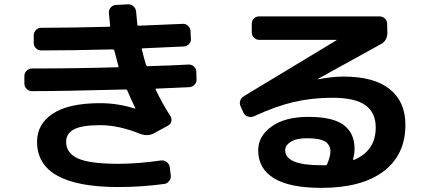

<svg xmlns="http://www.w3.org/2000/svg" viewBox="-20 -827 2040 903"><path d="M130.9 -398.4Q116.2 -398.4 105.5 -408.7Q94.7 -418.9 94.7 -433.6V-469.7Q94.7 -484.4 105.5 -494.6Q116.2 -504.9 130.9 -504.9Q332 -504.9 534.2 -510.7Q536.1 -510.7 537.1 -512.7Q538.1 -514.6 537.1 -515.6Q530.3 -540 517.6 -589.8Q515.6 -594.7 510.7 -594.7Q320.3 -589.8 173.8 -589.8Q159.2 -589.8 148.9 -600.1Q138.7 -610.4 138.7 -625V-661.1Q138.7 -674.8 148.9 -685.5Q159.2 -696.3 172.9 -696.3Q312.5 -696.3 493.2 -701.2Q498 -701.2 498 -705.1Q492.2 -763.7 492.2 -765.6Q491.2 -780.3 500.5 -791.5Q509.8 -802.7 525.4 -803.7L582 -806.6Q596.7 -807.6 607.4 -797.9Q618.2 -788.1 620.1 -773.4Q625 -715.8 626 -710Q626 -706.1 631.8 -706.1Q702.1 -709 839.8 -714.8Q853.5 -715.8 864.3 -705.6Q875 -695.3 876 -680.7L877.9 -644.5Q878.9 -629.9 868.7 -619.6Q858.4 -609.4 842.8 -608.4Q716.8 -602.5 650.4 -599.6Q644.5 -599.6 647.5 -593.8Q658.2 -547.9 667 -521.5Q668.9 -516.6 672.9 -515.6Q799.8 -519.5 866.2 -523.4Q880.9 -524.4 891.6 -514.6Q902.3 -504.9 903.3 -490.2L904.3 -454.1Q905.3 -439.5 895 -428.7Q884.8 -418 870.1 -417Q844.7 -416 793.5 -413.6Q742.2 -411.1 714.8 -410.2Q710 -410.2 711.9 -406.2Q740.2 -345.7 781.2 -281.2Q789.1 -269.5 785.6 -255.9Q782.2 -242.2 768.6 -235.4L704.1 -200.2Q674.8 -184.6 639.6 -197.3Q539.1 -238.3 451.2 -238.3Q365.2 -238.3 328.1 -218.8Q291 -199.2 291 -160.2Q291 -107.4 346.2 -82Q401.4 -56.6 537.1 -56.6Q627.9 -56.6 737.3 -72.3Q752 -74.2 764.2 -64.9Q776.4 -55.7 778.3 -41L783.2 -2Q785.2 11.7 775.9 23.9Q766.6 36.1 752.9 38.1Q644.5 52.7 537.1 52.7Q154.3 52.7 154.3 -160.2Q154.3 -244.1 229 -293Q303.7 -341.8 451.2 -341.8Q533.2 -341.8 614.3 -316.4H616.2V-319.3Q597.7 -355.5 579.1 -400.4Q577.1 -406.2 571.3 -406.2Q274.4 -398.4 130.9 -398.4Z M1518.6 -54.7Q1533.2 -89.8 1534.2 -113.3Q1534.2 -144.5 1510.3 -160.6Q1486.3 -176.8 1423.8 -176.8Q1374 -176.8 1347.7 -160.2Q1321.3 -143.6 1321.3 -120.1Q1321.3 -49.8 1491.2 -49.8H1511.7Q1516.6 -49.8 1518.6 -54.7ZM1126 -294.9 1112.3 -325.2Q1105.5 -337.9 1109.4 -352.1Q1113.3 -366.2 1126 -374L1562.5 -637.7L1563.5 -638.7L1562.5 -639.6H1199.2Q1184.6 -639.6 1174.3 -649.9Q1164.1 -660.2 1164.1 -674.8V-714.8Q1164.1 -729.5 1173.8 -739.7Q1183.6 -750 1199.2 -750H1764.6Q1779.3 -750 1790 -740.2Q1800.8 -730.5 1800.8 -714.8L1801.8 -672.9Q1801.8 -636.7 1772.5 -620.1L1473.6 -455.1V-454.1H1475.6Q1542 -466.8 1596.7 -466.8Q1739.3 -466.8 1813 -407.7Q1886.7 -348.6 1886.7 -240.2Q1886.7 -98.6 1783.7 -21Q1680.7 56.6 1491.2 56.6Q1341.8 56.6 1268.1 11.2Q1194.3 -34.2 1194.3 -120.1Q1194.3 -186.5 1257.3 -231.9Q1320.3 -277.3 1430.7 -277.3Q1544.9 -277.3 1596.2 -239.3Q1647.5 -201.2 1647.5 -127Q1647.5 -103.5 1640.6 -78.1Q1639.6 -77.1 1641.1 -75.7Q1642.6 -74.2 1645.5 -75.2Q1747.1 -118.2 1747.1 -227.5Q1747.1 -296.9 1698.7 -332Q1650.4 -367.2 1543.9 -367.2Q1447.3 -367.2 1361.3 -347.2Q1275.4 -327.1 1174.8 -280.3Q1162.1 -274.4 1147.5 -278.3Q1132.8 -282.2 1126 -294.9Z"/></svg>

Font: Rounded-L Mgen+ 1m bold
Style: Bold
Weight: 700
Designer: [Source Han Sans]
Ryoko NISHIZUKA  (kana & ideographs); Paul D. Hunt (Latin, Greek & Cyrillic); Wenlong ZHANG  (bopomofo
Version: Version 1.059.20150602